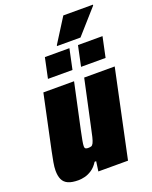

<svg xmlns="http://www.w3.org/2000/svg" viewBox="-160 -956 835 1052"><g transform="rotate(-20 257.5 -430.5)"><path d="M112 8Q74 8 52 -2Q30 -12 20.5 -32.5Q11 -53 11 -84Q11 -104 16 -132.5Q21 -161 28 -194L95 -510H274L217 -245Q210 -212 206 -190Q202 -168 202 -158Q202 -150 204 -146.5Q206 -143 211 -141.5Q216 -140 222 -140Q234 -140 240.5 -142.5Q247 -145 252.5 -155.5Q258 -166 263.5 -188.5Q269 -211 277 -250L333 -510H511L403 0H230L238 -57H229Q212 -30 191 -16Q170 -2 149.5 3Q129 8 112 8ZM337 -571 362 -689H505L480 -571ZM144 -571 169 -689H312L287 -571ZM252 -723 253 -728 342 -869H515L514 -864L389 -723Z"/></g></svg>

Font: Saira SemiCondensed Black
Style: Italic
Weight: 900
Width: 4
Italic angle: -12°
Designer: Hector Gatti with collaboration of the Omnibus-Type team
Foundry: Omnibus-Type
Version: Version 1.101